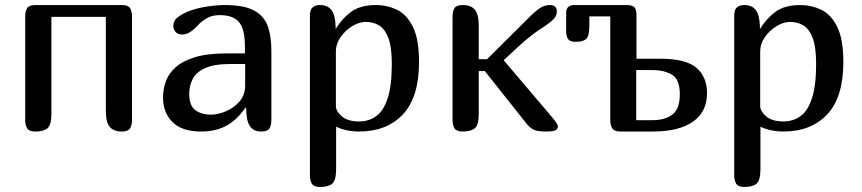

<svg xmlns="http://www.w3.org/2000/svg" viewBox="-20 -522 3420 762"><path d="M504 -47Q504 -25 496 -12.5Q488 0 464 0Q431 0 415.5 -18.5Q400 -37 400 -82V-455H184V-71Q184 -26 168.5 -13Q153 0 120 0Q96 0 88 -12.5Q80 -25 80 -47V-455Q80 -478 88 -490Q96 -502 120 -502H464Q488 -502 496 -490Q504 -478 504 -455Z M954 -95Q921 -46 878.5 -23Q836 0 778 0Q702 0 664.5 -37.5Q627 -75 627 -135Q627 -167 638 -198.5Q649 -230 677 -255Q705 -280 754 -295Q803 -310 879 -310H952V-338Q952 -407 928.5 -434.5Q905 -462 852 -462Q821 -462 799.5 -449Q778 -436 764 -420Q749 -404 734 -394.5Q719 -385 703 -385Q685 -385 676.5 -395.5Q668 -406 668 -419Q668 -440 684 -452.5Q700 -465 723 -475Q757 -489 798.5 -495.5Q840 -502 872 -502Q946 -502 986 -481.5Q1026 -461 1041.5 -421Q1057 -381 1057 -321V-47Q1057 -25 1049.5 -12.5Q1042 0 1018 0Q985 0 971 -22.5Q957 -45 957 -94ZM895 -268Q831 -268 795 -252Q759 -236 745 -209Q731 -182 731 -149Q731 -103 755 -85Q779 -67 818 -67Q843 -67 874.5 -79.5Q906 -92 929.5 -118Q953 -144 953 -184V-268Z M1210 -459Q1210 -484 1221 -493Q1232 -502 1249 -502Q1281 -502 1296 -481.5Q1311 -461 1312 -416V-408H1313Q1337 -448 1373.5 -475Q1410 -502 1472 -502Q1516 -502 1555 -483.5Q1594 -465 1618.5 -416Q1643 -367 1643 -276Q1643 -136 1579 -68Q1515 0 1405 0Q1355 0 1314 -19V149Q1314 194 1298.5 207Q1283 220 1250 220Q1226 220 1218 207.5Q1210 195 1210 173ZM1535 -268Q1535 -336 1521 -372Q1507 -408 1484 -421.5Q1461 -435 1432 -435Q1405 -435 1377.5 -418Q1350 -401 1331.5 -374.5Q1313 -348 1313 -318V-101Q1313 -81 1336.5 -60.5Q1360 -40 1405 -40Q1444 -40 1473 -61Q1502 -82 1518.5 -132Q1535 -182 1535 -268Z M1880 -287H1913L2088 -461Q2111 -483 2127.5 -492.5Q2144 -502 2162 -502Q2177 -502 2183.5 -495Q2190 -488 2190 -477Q2190 -457 2172.5 -441.5Q2155 -426 2126 -407.5Q2097 -389 2063 -360Q2040 -340 2020.5 -321.5Q2001 -303 1979 -283L2176 -51Q2184 -41 2189 -33.5Q2194 -26 2194 -19Q2194 -12 2186.5 -6Q2179 0 2146 0Q2110 0 2095.5 -8.5Q2081 -17 2070 -31L1904 -240H1880V-71Q1880 -26 1864.5 -13Q1849 0 1816 0Q1792 0 1784 -12.5Q1776 -25 1776 -47V-455Q1776 -478 1784 -490Q1792 -502 1816 -502Q1849 -502 1864.5 -483.5Q1880 -465 1880 -420Z M2466 -502Q2490 -502 2498 -493Q2506 -484 2506 -460V-289H2599Q2702 -289 2744 -253Q2786 -217 2786 -152Q2786 -78 2730 -39Q2674 0 2571 0H2442Q2418 0 2410 -12.5Q2402 -25 2402 -47V-457H2319V-420Q2319 -380 2307 -368Q2295 -356 2264 -356Q2242 -356 2234.5 -367Q2227 -378 2227 -398V-471Q2227 -488 2236 -495Q2245 -502 2259 -502ZM2567 -45Q2621 -45 2649.5 -68Q2678 -91 2678 -148Q2678 -207 2647 -225.5Q2616 -244 2567 -244H2505V-45Z M2894 -459Q2894 -484 2905 -493Q2916 -502 2933 -502Q2965 -502 2980 -481.5Q2995 -461 2996 -416V-408H2997Q3021 -448 3057.5 -475Q3094 -502 3156 -502Q3200 -502 3239 -483.5Q3278 -465 3302.5 -416Q3327 -367 3327 -276Q3327 -136 3263 -68Q3199 0 3089 0Q3039 0 2998 -19V149Q2998 194 2982.5 207Q2967 220 2934 220Q2910 220 2902 207.5Q2894 195 2894 173ZM3219 -268Q3219 -336 3205 -372Q3191 -408 3168 -421.5Q3145 -435 3116 -435Q3089 -435 3061.5 -418Q3034 -401 3015.5 -374.5Q2997 -348 2997 -318V-101Q2997 -81 3020.5 -60.5Q3044 -40 3089 -40Q3128 -40 3157 -61Q3186 -82 3202.5 -132Q3219 -182 3219 -268Z"/></svg>

Font: Marmelad
Style: Regular
Weight: 400
Designer: Manvel Shmavonyan
Foundry: Cyreal
Version: Version 1.110; ttfautohint (v1.8.4.7-5d5b)